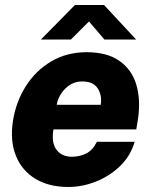

<svg xmlns="http://www.w3.org/2000/svg" viewBox="-20 -735 602 765"><path d="M252.5 10Q175 10 121.2 -22.5Q67.5 -55 43.5 -114Q19.5 -173 31.5 -252.5Q43 -328 82.2 -390.5Q121.5 -453 183.5 -490Q245.5 -527 325.5 -527Q406 -527 455.2 -492.8Q504.5 -458.5 522.8 -398.8Q541 -339 530 -262L523 -219.5H193Q184 -166.5 205 -138.5Q226 -110.5 266.5 -110.5Q298 -110.5 324 -123.8Q350 -137 366 -170H516.5Q500 -113.5 458.2 -73.2Q416.5 -33 362 -11.5Q307.5 10 252.5 10ZM206 -317.5H381.5Q387 -355.5 369.2 -383Q351.5 -410.5 307.5 -410.5Q268.5 -410.5 240.2 -382Q212 -353.5 206 -317.5ZM143 -577.5 278.5 -715H394.5L522.5 -577.5H396L334.5 -649.5L262.5 -577.5Z"/></svg>

Font: Public Sans ExtraBold
Style: Italic
Weight: 800
Italic angle: -8°
Designer: The Public Sans project authors (U.S. Web Design System). Libre Franklin designed by Pablo Impallari and Rodrigo Fuenzal
Version: Version 1.007; ttfautohint (v1.8.1) -l 8 -r 50 -G 200 -x 14 